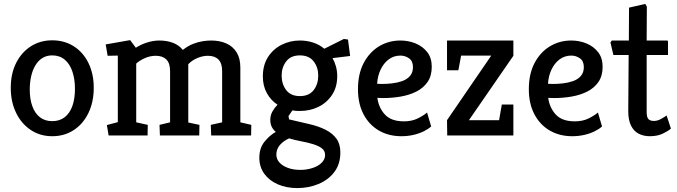

<svg xmlns="http://www.w3.org/2000/svg" viewBox="-20 -692 3460 981"><path d="M247 4Q185 4 137 -28Q89 -60 62 -116Q35 -172 35 -243Q35 -317 63 -371.5Q91 -426 138.5 -456Q186 -486 247 -486Q309 -486 357 -455.5Q405 -425 432 -370Q459 -315 459 -243Q459 -171 432 -115Q405 -59 357 -27.5Q309 4 247 4ZM247 -73Q285 -73 311 -93.5Q337 -114 350 -151Q363 -188 363 -238Q363 -287 350 -326Q337 -365 311 -387Q285 -409 247 -409Q218 -409 196.5 -395.5Q175 -382 160.5 -357.5Q146 -333 139 -301.5Q132 -270 132 -234Q132 -185 145.5 -148.5Q159 -112 184.5 -92.5Q210 -73 247 -73Z M535 0 526 -53 582 -68V-408L530 -407L520 -465L645 -487L674 -448Q698 -464 730.5 -474.5Q763 -485 794 -485Q832 -485 863 -473.5Q894 -462 914 -437Q941 -458 967 -468Q993 -478 1016.5 -481.5Q1040 -485 1058 -485Q1103 -485 1136.5 -470Q1170 -455 1189 -424.5Q1208 -394 1208 -347V-67L1264 -54L1263 0H1059L1057 -54L1115 -67V-329Q1115 -369 1096 -388Q1077 -407 1042 -407Q1016 -407 988.5 -395.5Q961 -384 942 -364V-66L999 -54L998 0H797L795 -54L849 -67V-329Q849 -369 830 -388Q811 -407 776 -407Q746 -407 718 -394Q690 -381 676 -367V-67L735 -54L734 0Z M1499 269Q1444 269 1400 250Q1356 231 1330.5 196Q1305 161 1305 114Q1305 65 1331 32.5Q1357 0 1389 -18Q1376 -29 1368.5 -44Q1361 -59 1361 -80Q1361 -103 1372 -122.5Q1383 -142 1398 -157Q1364 -179 1343.5 -216Q1323 -253 1323 -302Q1323 -359 1349 -400Q1375 -441 1418.5 -463Q1462 -485 1512 -485Q1548 -485 1580 -474.5Q1612 -464 1637 -443L1737 -493L1758 -490L1769 -406L1679 -395Q1690 -376 1696.5 -352.5Q1703 -329 1703 -303Q1703 -247 1676.5 -207Q1650 -167 1607 -146Q1564 -125 1512 -125Q1502 -125 1492.5 -125.5Q1483 -126 1474 -128L1454 -99L1457 -82L1560 -58Q1608 -47 1643.5 -29Q1679 -11 1699 16.5Q1719 44 1719 87Q1719 146 1688.5 186.5Q1658 227 1607.5 248Q1557 269 1499 269ZM1515 176Q1546 176 1575 167Q1604 158 1622.5 140.5Q1641 123 1641 100Q1641 78 1624 65.5Q1607 53 1579.5 44.5Q1552 36 1519.5 30Q1487 24 1457 15Q1428 28 1410 49Q1392 70 1392 98Q1392 121 1408 138.5Q1424 156 1451.5 166Q1479 176 1515 176ZM1512 -201Q1559 -201 1582.5 -231.5Q1606 -262 1606 -306Q1606 -348 1582.5 -378.5Q1559 -409 1512 -409Q1466 -409 1442.5 -378.5Q1419 -348 1419 -306Q1419 -262 1442.5 -231.5Q1466 -201 1512 -201Z M2031 4Q1966 4 1916 -25Q1866 -54 1837.5 -108Q1809 -162 1809 -236Q1809 -315 1838.5 -370.5Q1868 -426 1917 -455.5Q1966 -485 2026 -485Q2067 -485 2103.5 -470Q2140 -455 2163 -425.5Q2186 -396 2186 -351Q2186 -304 2164.5 -273Q2143 -242 2107 -224Q2071 -206 2027 -198.5Q1983 -191 1938 -191L1908 -192Q1915 -141 1947 -106.5Q1979 -72 2044 -72Q2083 -72 2112.5 -86Q2142 -100 2162 -117L2183 -46Q2169 -33 2146 -21.5Q2123 -10 2093.5 -3Q2064 4 2031 4ZM1907 -264 1932 -263Q1955 -263 1982.5 -266Q2010 -269 2034.5 -277.5Q2059 -286 2074.5 -303.5Q2090 -321 2090 -349Q2090 -380 2070 -394Q2050 -408 2026 -408Q1992 -408 1966 -388.5Q1940 -369 1924.5 -336Q1909 -303 1907 -264Z M2265 0 2264 -78 2490 -408H2336L2322 -333H2264V-485H2603V-407L2376 -78H2530L2544 -158H2603V0Z M2904 4Q2839 4 2789 -25Q2739 -54 2710.5 -108Q2682 -162 2682 -236Q2682 -315 2711.5 -370.5Q2741 -426 2790 -455.5Q2839 -485 2899 -485Q2940 -485 2976.5 -470Q3013 -455 3036 -425.5Q3059 -396 3059 -351Q3059 -304 3037.5 -273Q3016 -242 2980 -224Q2944 -206 2900 -198.5Q2856 -191 2811 -191L2781 -192Q2788 -141 2820 -106.5Q2852 -72 2917 -72Q2956 -72 2985.5 -86Q3015 -100 3035 -117L3056 -46Q3042 -33 3019 -21.5Q2996 -10 2966.5 -3Q2937 4 2904 4ZM2780 -264 2805 -263Q2828 -263 2855.5 -266Q2883 -269 2907.5 -277.5Q2932 -286 2947.5 -303.5Q2963 -321 2963 -349Q2963 -380 2943 -394Q2923 -408 2899 -408Q2865 -408 2839 -388.5Q2813 -369 2797.5 -336Q2782 -303 2780 -264Z M3300 4Q3268 4 3243 -9Q3218 -22 3204 -50.5Q3190 -79 3190 -123L3192 -411H3114L3099 -475L3106 -485H3193L3194 -653L3277 -672L3285 -658L3284 -485H3388Q3393 -485 3393 -479V-411H3284V-121Q3284 -92 3293.5 -83Q3303 -74 3321 -74Q3340 -74 3359 -85Q3378 -96 3386 -102L3408 -35Q3395 -23 3367 -9.5Q3339 4 3300 4Z"/></svg>

Font: Kreon
Style: Regular
Weight: 400
Designer: Julia Petretta
Foundry: Julia Petretta and Eli Heuer
Version: Version 2.002